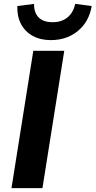

<svg xmlns="http://www.w3.org/2000/svg" viewBox="-20 -966 491 986"><path d="M39 0 151 -705H310L198 0ZM241 -760Q187 -760 147.5 -782Q108 -804 87.5 -843.5Q67 -883 69 -935L155 -946Q154 -902 178 -877Q202 -852 250 -852Q297 -852 327 -877Q357 -902 366 -946L451 -935Q437 -854 380 -807Q323 -760 241 -760Z"/></svg>

Font: Nunito Sans 10pt ExtraBold
Style: Italic
Weight: 800
Italic angle: -9°
Designer: Vernon Adams
Foundry: Vernon Adams
Version: Version 3.101;gftools[0.9.27]